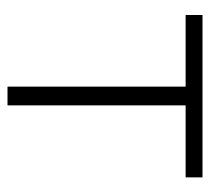

<svg xmlns="http://www.w3.org/2000/svg" viewBox="-44 -516 560 512"><g transform="rotate(90 236.0 -260.0)"><path d="M211 0V-475H20V-520H453V-475H261V0Z"/></g></svg>

Font: Raleway-v4020 Light
Style: Regular
Weight: 300
Designer: Matt McInerney, Pablo Impallari, Rodrigo Fuenzalida
Foundry: Matt McInerney, Pablo Impallari, Rodrigo Fuenzalida
Version: Version 4.020;PS 004.020;hotconv 1.0.88;makeotf.lib2.5.64775